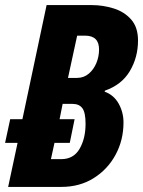

<svg xmlns="http://www.w3.org/2000/svg" viewBox="-36 -734 562 754"><path d="M-4 0 33 -173H-16L4 -266H52L147 -714H325Q368 -714 410 -701Q452 -688 479 -657.5Q506 -627 506 -575Q506 -509 474 -455Q442 -401 376 -378L375 -374Q411 -361 430 -327Q449 -293 449 -253Q449 -184 418 -126.5Q387 -69 332 -34.5Q277 0 205 0ZM266 -428Q293 -428 312.5 -444.5Q332 -461 342.5 -486.5Q353 -512 353 -540Q353 -594 298 -594H267L231 -428ZM204 -109Q253 -109 276.5 -149.5Q300 -190 300 -248Q300 -292 287.5 -309Q275 -326 249 -326H210L198 -266H257L238 -173H178L164 -109Z"/></svg>

Font: Noto Sans ExtraCondensed ExtraBold
Style: Italic
Weight: 800
Width: 2
Italic angle: -12°
Designer: Monotype Design Team
Foundry: Monotype Imaging Inc.
Version: Version 2.013; ttfautohint (v1.8.4.7-5d5b)